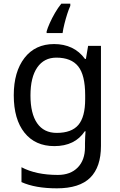

<svg xmlns="http://www.w3.org/2000/svg" viewBox="-20 -786 655 1046"><path d="M275 -546Q328 -546 370.5 -526Q413 -506 443 -465H448L460 -536H530V9Q530 124 471.5 182Q413 240 290 240Q172 240 97 206V125Q176 167 295 167Q364 167 403.5 126.5Q443 86 443 16V-5Q443 -17 444 -39.5Q445 -62 446 -71H442Q388 10 276 10Q172 10 113.5 -63Q55 -136 55 -267Q55 -395 113.5 -470.5Q172 -546 275 -546ZM287 -472Q220 -472 183 -418.5Q146 -365 146 -266Q146 -167 182.5 -114.5Q219 -62 289 -62Q370 -62 407 -105.5Q444 -149 444 -246V-267Q444 -377 406 -424.5Q368 -472 287 -472ZM363 -754Q355 -737 346.5 -710.5Q338 -684 331 -656Q324 -628 321 -606H234V-615Q239 -633 251 -660Q263 -687 279.5 -715.5Q296 -744 314 -766H363Z"/></svg>

Font: Noto Serif Ottoman Siyaq
Style: Regular
Weight: 400
Designer: Sérgio Martins
Version: Version 1.005; ttfautohint (v1.8.4.7-5d5b)